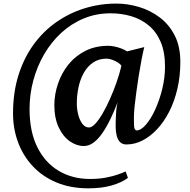

<svg xmlns="http://www.w3.org/2000/svg" viewBox="-20 -776 1036 1046"><path d="M51 -158Q51 -271.5 80.2 -365.2Q109.5 -459 162 -531.8Q214.5 -604.5 285.5 -654.5Q356.5 -704.5 440.2 -730.5Q524 -756.5 614.5 -756.5Q676 -756.5 737.5 -738Q799 -719.5 850 -681.2Q901 -643 931.8 -582.8Q962.5 -522.5 962.5 -439Q962.5 -361.5 946.5 -292.8Q930.5 -224 902.2 -168.5Q874 -113 836.5 -72.8Q799 -32.5 756.5 -10.8Q714 11 669 11Q646.5 11 633.8 -2.2Q621 -15.5 615.5 -37.8Q610 -60 610 -88.5Q610 -100 610.5 -122Q611 -144 613 -169.8Q615 -195.5 620.5 -218.5Q601.5 -168.5 580.5 -125.2Q559.5 -82 536.5 -49.2Q513.5 -16.5 488.8 1.5Q464 19.5 436.5 19.5Q397.5 19.5 360.5 -6.2Q323.5 -32 299.8 -82.2Q276 -132.5 276 -205Q276.5 -262.5 295.8 -319.8Q315 -377 352.2 -423.8Q389.5 -470.5 444.5 -498.5Q499.5 -526.5 570.5 -526.5Q584 -526.5 602.8 -522.8Q621.5 -519 640 -512.2Q658.5 -505.5 672 -496L766 -519.5Q759 -491.5 751.2 -451.2Q743.5 -411 736.2 -365.8Q729 -320.5 723 -276.2Q717 -232 713 -195Q709.5 -157.5 709.5 -135.2Q709.5 -113 710 -98Q710 -79.5 714.5 -72.5Q719 -65.5 724 -65.5Q748 -65.5 775 -96.8Q802 -128 825.5 -179.2Q849 -230.5 864 -291.8Q879 -353 879 -412.5Q879 -493 855 -548.5Q831 -604 789.2 -638.2Q747.5 -672.5 694.2 -688Q641 -703.5 582.5 -703.5Q504 -703.5 436 -675.2Q368 -647 313.5 -596.8Q259 -546.5 220.5 -480.2Q182 -414 161.5 -338Q141 -262 141 -182.5Q141 -59.5 183.2 25.5Q225.5 110.5 300 154.8Q374.5 199 470.5 199Q518 199 556 191.8Q594 184.5 621.5 175Q649 165.5 664.5 158L677 193Q643.5 218.5 589 234.2Q534.5 250 461 250Q365 250 289 218.5Q213 187 160 131Q107 75 79 0.8Q51 -73.5 51 -158ZM398.5 -212.5Q398.5 -180 406.5 -150Q414.5 -120 429.2 -100.8Q444 -81.5 464.5 -81.5Q480 -81.5 499.2 -102Q518.5 -122.5 539 -157.8Q559.5 -193 579 -236.8Q598.5 -280.5 614.8 -327Q631 -373.5 641.5 -417Q636 -427 621.5 -436Q607 -445 590.2 -450.8Q573.5 -456.5 561 -456.5Q518.5 -456.5 487.5 -435.5Q456.5 -414.5 436.8 -379.5Q417 -344.5 407.8 -301Q398.5 -257.5 398.5 -212.5Z"/></svg>

Font: Merriweather Light 18pt ExtraBold
Style: Italic
Weight: 800
Italic angle: -7.8°
Version: Version 2.101